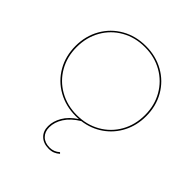

<svg xmlns="http://www.w3.org/2000/svg" viewBox="-248 -833 1292 1292"><g transform="rotate(45 397.5 -187.0)"><path d="M324 184Q324 227 350.5 253Q377 279 423 279Q463 279 494 251L502 259Q485 274 466.5 281.5Q448 289 423 289Q373 289 343 260.5Q313 232 313 184Q313 137 340.5 89.5Q368 42 426 4Q416 5 397 5Q302 5 225.5 -38Q149 -81 105.5 -157Q62 -233 62 -328Q62 -423 105.5 -499.5Q149 -576 225.5 -619.5Q302 -663 398 -663Q493 -663 569.5 -620Q646 -577 689.5 -501Q733 -425 733 -330Q733 -243 696.5 -171.5Q660 -100 595 -54.5Q530 -9 447 2Q385 40 354.5 87.5Q324 135 324 184ZM397 -5Q490 -5 564 -47Q638 -89 680 -163Q722 -237 722 -330Q722 -422 680 -495.5Q638 -569 564 -611Q490 -653 398 -653Q305 -653 231 -611Q157 -569 115 -495Q73 -421 73 -328Q73 -236 115 -162.5Q157 -89 231 -47Q305 -5 397 -5Z"/></g></svg>

Font: Ysabeau Hairline
Style: Regular
Weight: 100
Designer: Christian Thalmann (Catharsis Fonts)
Version: Version 0.003